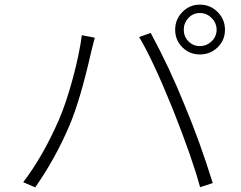

<svg xmlns="http://www.w3.org/2000/svg" viewBox="-20 -812 1040 828"><path d="M792.5 -734.4Q772.5 -712.9 772.5 -683.6Q772.5 -654.3 792.5 -633.8Q812.5 -613.3 841.8 -613.3Q871.1 -613.3 892.6 -633.8Q914.1 -654.3 914.1 -683.6Q914.1 -712.9 892.6 -734.4Q871.1 -755.9 841.8 -755.9Q812.5 -755.9 792.5 -734.4ZM841.8 -792Q886.7 -792 918.5 -760.3Q950.2 -728.5 950.2 -683.6Q950.2 -638.7 918.5 -607.9Q886.7 -577.1 841.8 -577.1Q797.9 -577.1 766.6 -607.9Q735.4 -638.7 735.4 -683.6Q735.4 -728.5 766.6 -760.3Q797.9 -792 841.8 -792ZM233.4 -293.9Q265.6 -368.2 293.9 -473.6Q322.3 -579.1 333 -660.2L388.7 -649.4Q387.7 -645.5 374 -591.8Q327.1 -383.8 280.3 -272.5Q218.8 -127.9 131.8 -3.9L80.1 -26.4Q164.1 -135.7 233.4 -293.9ZM724.6 -342.8Q639.6 -552.7 580.1 -652.3L629.9 -669.9Q710.9 -520.5 775.4 -360.4Q841.8 -202.1 897.5 -22.5L842.8 -4.9Q808.6 -131.8 724.6 -342.8Z"/></svg>

Font: Gen Shin Gothic Monospace Light
Style: Regular
Weight: 300
Designer: [Source Han Sans]
Ryoko NISHIZUKA  (kana & ideographs); Paul D. Hunt (Latin, Greek & Cyrillic); Wenlong ZHANG  (bopomofo
Version: Version 1.002.20150607